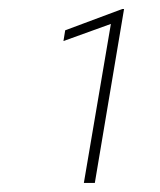

<svg xmlns="http://www.w3.org/2000/svg" viewBox="-20 -730 356 427"><path d="M255.9 -710 190.9 -323.2H166.5L226.6 -676.8L121.1 -638.7L125 -662.6L252 -710Z"/></svg>

Font: Roboto Condensed Thin
Style: Italic
Weight: 250
Italic angle: -12°
Designer: Christian Robertson
Foundry: Google
Version: Version 3.008; 2023